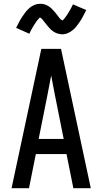

<svg xmlns="http://www.w3.org/2000/svg" viewBox="-20 -993 540 1013"><path d="M41 0 198 -735H302L459 0H367L331 -180H169L133 0ZM316 -260 270 -490Q265 -516 260 -542Q255 -568 250 -595Q245 -568 240 -542Q235 -516 230 -490L184 -260ZM308 -812Q303 -812 298 -813Q293 -814 288.5 -815Q284 -816 279.5 -817.5Q275 -819 270.5 -821.5Q266 -824 262 -826.5Q258 -829 254.5 -832Q251 -835 247 -838.5Q243 -842 240 -846Q237 -850 233.5 -853.5Q230 -857 227.5 -860.5Q225 -864 222 -867.5Q219 -871 215.5 -875.5Q212 -880 208.5 -884.5Q205 -889 202.5 -892Q200 -895 195.5 -897.5Q191 -900 191 -904H194Q194 -903 191 -901Q188 -899 185.5 -896Q183 -893 181 -890.5Q179 -888 177.5 -886.5Q176 -885 174.5 -883Q173 -881 171.5 -879Q170 -877 168.5 -874.5Q167 -872 165.5 -869.5Q164 -867 162 -864.5Q160 -862 158.5 -859Q157 -856 155 -853Q153 -850 151 -846.5Q149 -843 147 -839.5Q145 -836 143 -832Q141 -828 139 -824Q137 -820 135 -815L65 -846Q74 -864 82 -879Q90 -894 98.5 -906.5Q107 -919 115 -929.5Q123 -940 135 -950.5Q147 -961 161.5 -967Q176 -973 192 -973Q197 -973 202 -972.5Q207 -972 211.5 -971Q216 -970 220.5 -968Q225 -966 229.5 -964Q234 -962 238 -959Q242 -956 245.5 -953.5Q249 -951 253 -947Q257 -943 260 -939.5Q263 -936 266.5 -932.5Q270 -929 272.5 -925.5Q275 -922 278 -918.5Q281 -915 284.5 -910Q288 -905 291.5 -901Q295 -897 297.5 -893.5Q300 -890 304.5 -888Q309 -886 309 -882H306Q306 -883 309 -885Q312 -887 314.5 -889.5Q317 -892 319 -894.5Q321 -897 322.5 -899Q324 -901 325.5 -903Q327 -905 328.5 -907Q330 -909 331.5 -911Q333 -913 334.5 -915.5Q336 -918 338 -921Q340 -924 341.5 -927Q343 -930 345 -933Q347 -936 349 -939.5Q351 -943 353 -946.5Q355 -950 357 -954Q359 -958 361 -962Q363 -966 365 -970L435 -940Q426 -922 418 -906.5Q410 -891 401.5 -879Q393 -867 385 -856Q377 -845 365 -835Q353 -825 338.5 -818.5Q324 -812 308 -812Z"/></svg>

Font: Iosevka Medium
Style: Regular
Weight: 500
Monospace: yes
Designer: Belleve Invis
Foundry: Belleve Invis
Version: Version 32.5.0; ttfautohint (v1.8.4)